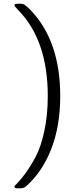

<svg xmlns="http://www.w3.org/2000/svg" viewBox="-20 -770 429 1040"><path d="M58.1 241.2Q58.1 237.3 76.7 218.8Q95.2 200.2 121.6 163.6Q147.9 127 175 75.4Q202.1 23.9 220.5 -62Q238.8 -147.9 238.8 -249Q238.8 -552.2 79.1 -714.8Q58.1 -735.8 58.1 -742.9Q58.1 -750 85.9 -750H91.8Q104 -750 113 -744.4Q122.1 -738.8 144 -716.8Q306.2 -549.8 306.2 -250Q306.2 -88.9 258.5 34.7Q210.9 158.2 125 235.8Q109.9 250 91.8 250H77.1Q58.1 250 58.1 241.2Z"/></svg>

Font: CMU Concrete
Style: Roman
Weight: 500
Version: Version 0.7.0